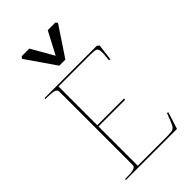

<svg xmlns="http://www.w3.org/2000/svg" viewBox="-305 -1147 1247 1247"><g transform="rotate(-45 318.0 -523.5)"><path d="M435 -372H190V-11H457Q496 -11 510 -16Q524 -21 534 -40Q544 -59 566 -119L576 -116L539 0H70V-8Q103 -8 123 -9.5Q143 -11 156.5 -17.5Q170 -24 170 -38V-712Q170 -732 145 -737Q120 -742 70 -742L74 -750H552L567 -739L553 -625L542 -629Q549 -686 546.5 -707.5Q544 -729 531.5 -734Q519 -739 482 -739H190V-383H435ZM149 -1034 160 -1047H230L318 -893L399 -1047H469L480 -1034L345 -831H289Z"/></g></svg>

Font: TMT Limkin
Style: Regular
Weight: 400
Designer: Gabriel Drozdov
Version: Version 1.000;Glyphs 3.1.2 (3151)